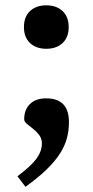

<svg xmlns="http://www.w3.org/2000/svg" viewBox="-20 -536 358 738"><path d="M47 141.5Q100 102 120.5 73.5Q141 45 141 15.5Q141 -3 130.8 -16.8Q120.5 -30.5 107 -41Q93.5 -51.5 83.2 -60Q73 -68.5 73 -77.5Q73 -114.5 95.2 -136.2Q117.5 -158 157.5 -158Q200.5 -158 222.8 -135.5Q245 -113 245 -66Q245 -34 237 -4.2Q229 25.5 210 55Q191 84.5 158.8 115.8Q126.5 147 78 182ZM158 -515.5Q197 -515.5 220.5 -493.5Q244 -471.5 244 -432Q244 -392.5 220.5 -370.5Q197 -348.5 158 -348.5Q119 -348.5 95.5 -370.5Q72 -392.5 72 -432Q72 -471.5 95.5 -493.5Q119 -515.5 158 -515.5Z"/></svg>

Font: Newsreader 7pt Medium
Style: Regular
Weight: 500
Designer: Hugues Gentile
Foundry: Production Type
Version: Version 1.003